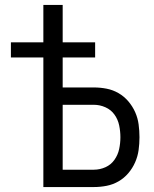

<svg xmlns="http://www.w3.org/2000/svg" viewBox="-20 -755 623 775"><path d="M155 0V-523H24V-584H155V-735H233V-584H364V-523H233V-402H359Q385 -402 410.5 -397Q436 -392 458.5 -379Q481 -366 498 -346Q515 -326 525.5 -302.5Q536 -279 539.5 -253Q543 -227 543 -201Q543 -175 539.5 -149.5Q536 -124 525.5 -100Q515 -76 498 -56Q481 -36 458.5 -23Q436 -10 410.5 -5Q385 0 359 0ZM359 -70Q383 -70 405.5 -80Q428 -90 442 -110Q456 -130 461 -153.5Q466 -177 466 -201Q466 -225 461 -249Q456 -273 442 -292.5Q428 -312 405.5 -322Q383 -332 359 -332H233V-70Z"/></svg>

Font: Huly
Style: Regular
Weight: 400
Designer: Belleve Invis
Foundry: Belleve Invis
Version: Version 33.2.5; ttfautohint (v1.8.4)